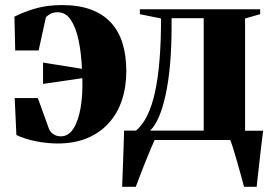

<svg xmlns="http://www.w3.org/2000/svg" viewBox="-20 -538 1044 738"><path d="M202 13.5Q161 13.5 118.5 5Q76 -3.5 43 -19L36.5 -161H125.5L167 -46Q169.5 -38 175.8 -30.5Q182 -23 191.8 -18.5Q201.5 -14 214 -14Q243.5 -14 262.5 -44Q281.5 -74 290 -124.8Q298.5 -175.5 296.5 -237.5L145.5 -215.5V-297.5L295 -273.5Q292.5 -333.5 282.2 -382.8Q272 -432 252.2 -461.5Q232.5 -491 201.5 -491Q186.5 -491 175 -485.2Q163.5 -479.5 156.5 -472L128.5 -344H38.5L35.5 -474Q74 -493.5 118.5 -506Q163 -518.5 218.5 -518.5Q283 -518.5 329.5 -501.2Q376 -484 406.2 -451.2Q436.5 -418.5 451 -371.5Q465.5 -324.5 465.5 -265Q465.5 -203 448.2 -152Q431 -101 397.2 -64Q363.5 -27 314.5 -6.8Q265.5 13.5 202 13.5Z M493 0V-31L503 -36Q528 -57.5 546 -94Q564 -130.5 575.8 -183.8Q587.5 -237 593.2 -307.5Q599 -378 599 -467L517.5 -483.5V-502.5H980V-483.5L922 -467V0ZM557 -36H763V-468H639.5V-435.5Q639.5 -357 633.8 -291.8Q628 -226.5 617 -175.5Q606 -124.5 591 -89.2Q576 -54 557 -36ZM449.5 180Q451 144.5 452.2 108.5Q453.5 72.5 454.8 36.2Q456 0 457 -36H631.5L576 -4Q569.5 10 559.5 34Q549.5 58 538.2 85.8Q527 113.5 517.5 138.8Q508 164 502 180ZM918 180Q913.5 161.5 906.2 136Q899 110.5 891.5 84Q884 57.5 876.8 34.2Q869.5 11 864 -3L847.5 -35.5H991.5Q989 -16 986.2 6.5Q983.5 29 980.8 52.8Q978 76.5 975.5 99.5Q973 122.5 970.5 143Q968 163.5 966.5 180Z"/></svg>

Font: Merriweather 144pt ExtraBold
Style: Regular
Weight: 800
Version: Version 2.100